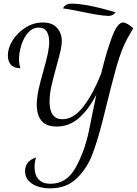

<svg xmlns="http://www.w3.org/2000/svg" viewBox="-20 -843 749 1050"><path d="M117 93Q117 38 177 18Q169 45 169 72Q169 114 191 138Q213 162 256 162Q344 162 392.5 75.5Q441 -11 465 -121Q468 -134 481 -200Q486 -225 492.5 -256.5Q499 -288 507 -326Q464 -243 411 -197Q358 -151 290 -151Q233 -151 207 -182.5Q181 -214 181 -270Q181 -306 190 -349Q199 -392 217 -454Q234 -515 241.5 -550Q249 -585 249 -614Q249 -649 235.5 -670.5Q222 -692 192 -692Q158 -692 133.5 -664Q109 -636 96.5 -595.5Q84 -555 84 -519Q84 -489 92 -470Q56 -470 39.5 -489Q23 -508 23 -539Q23 -581 49.5 -623Q76 -665 120 -692.5Q164 -720 214 -720Q267 -720 292.5 -690Q318 -660 318 -619Q318 -596 311 -565.5Q304 -535 289 -481Q270 -413 260.5 -369Q251 -325 251 -287Q251 -191 321 -191Q384 -191 438 -263Q492 -335 533 -440Q564 -567 593.5 -643.5Q623 -720 653 -720Q663 -720 679 -711Q695 -702 709 -688Q673 -631 652.5 -582Q632 -533 610.5 -455Q589 -377 544 -194Q515 -78 486 -1Q457 76 400.5 131.5Q344 187 255 187Q195 187 156 162Q117 137 117 93ZM426 -779Q347 -795 325 -797Q335 -823 371 -823Q453 -823 612 -776Q598 -756 574 -756Q551 -756 509 -763Q467 -770 426 -779Z"/></svg>

Font: Dancing Script
Style: Regular
Weight: 400
Designer: Pablo Impallari
Foundry: Pablo Impallari
Version: Version 2.000